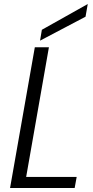

<svg xmlns="http://www.w3.org/2000/svg" viewBox="-20 -934 461 954"><path d="M223 -699 110 -55H361L351 0H30L153 -699ZM416 -914 405 -851 179 -732 188 -786Z"/></svg>

Font: SVN-Poppins Light
Style: Italic
Weight: 300
Italic angle: -10°
Designer: Ninad Kale (Devanagari), Jonny Pinhorn (Latin)
Foundry: Indian Type Foundry
Version: Version 3.002 2017; ttfautohint (v1.8.3)